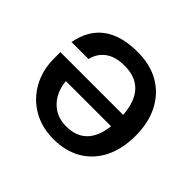

<svg xmlns="http://www.w3.org/2000/svg" viewBox="-129 -661 820 820"><g transform="rotate(45 281.0 -251.0)"><path d="M521 -250Q521 -171 492 -113Q463 -55 409.5 -23.5Q356 8 283 8Q212 8 157.5 -23.5Q103 -55 72 -111Q41 -167 41 -238V-276H420Q409 -429 276 -429Q221 -429 188.5 -405Q156 -381 147 -340H44Q76 -510 274 -510Q350 -510 405 -478.5Q460 -447 490.5 -388.5Q521 -330 521 -250ZM282 -69Q402 -69 418 -205H145Q151 -143 188 -106Q225 -69 282 -69Z"/></g></svg>

Font: Overused Grotesk Medium
Style: Italic
Weight: 500
Italic angle: -10°
Version: Version 0.003